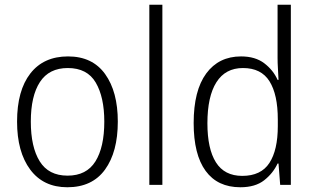

<svg xmlns="http://www.w3.org/2000/svg" viewBox="-20 -780 1327 810"><path d="M477 -267Q477 -139 423 -64.5Q369 10 264 10Q163 10 107.5 -64.5Q52 -139 52 -267Q52 -398 108 -470Q164 -542 267 -542Q370 -542 423.5 -467.5Q477 -393 477 -267ZM110 -267Q110 -160 147.5 -99.5Q185 -39 265 -39Q345 -39 382.5 -99Q420 -159 420 -267Q420 -370 384 -431.5Q348 -493 266 -493Q187 -493 148.5 -434Q110 -375 110 -267Z M665 0H610V-760H665Z M994 10Q898 10 847.5 -59Q797 -128 797 -261Q797 -398 850 -470Q903 -542 997 -542Q1057 -542 1095 -513Q1133 -484 1151 -443H1155Q1154 -466 1152.5 -490.5Q1151 -515 1151 -535V-760H1207V0H1162L1155 -90H1151Q1132 -49 1094.5 -19.5Q1057 10 994 10ZM1002 -38Q1081 -38 1116.5 -92.5Q1152 -147 1152 -248V-276Q1152 -381 1117 -437Q1082 -493 1005 -493Q931 -493 893 -433Q855 -373 855 -260Q855 -152 891 -95Q927 -38 1002 -38Z"/></svg>

Font: Noto Sans Myanmar SemiCondensed Light
Style: Regular
Weight: 300
Width: 4
Designer: Monotype Design Team
Foundry: Monotype Imaging Inc.
Version: Version 2.107; ttfautohint (v1.8.4.7-5d5b)